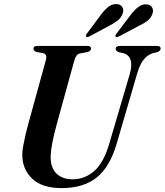

<svg xmlns="http://www.w3.org/2000/svg" viewBox="-20 -930 824 961"><path d="M527.5 -213 630 -561Q642.5 -607 632.8 -632.2Q623 -657.5 596 -664.5L576.5 -668Q558.5 -675 559 -685.5Q559 -700 580 -700H767Q784 -700 784 -687Q784 -675 765.5 -668.5L745 -664Q719.5 -656 699.5 -632Q679.5 -608 665.5 -558.5L564 -211Q530 -94 463.5 -41.2Q397 11.5 288.5 11.5Q190 11.5 140.5 -36.2Q91 -84 91.5 -156.5Q91.5 -174.5 96.5 -201.8Q101.5 -229 108.5 -259Q115.5 -289 123 -315L209.5 -629Q218 -658 196 -664L161.5 -670Q147 -676.5 147.5 -686.5Q147.5 -700 166 -700H418Q435.5 -700 435.5 -687.5Q435 -674 417.5 -669.5L380.5 -662.5Q369 -660 362.8 -651.5Q356.5 -643 351 -623.5L266 -315.5Q249 -254 241.5 -213.8Q234 -173.5 233.5 -147Q233 -89.5 263 -61Q293 -32.5 344 -32.5Q404 -32.5 451.8 -74.2Q499.5 -116 527.5 -213ZM484.5 -855.5Q504 -881.5 523.2 -896.2Q542.5 -911 564 -909.5Q583.5 -908.5 592 -895Q600.5 -881.5 594.5 -863.5Q587.5 -842.5 569.8 -828Q552 -813.5 527.5 -801.5L428 -748Q416 -741.5 411 -747Q407 -752 415.5 -762.5ZM634 -855.5Q654 -881.5 673.8 -896Q693.5 -910.5 714 -908Q733 -906.5 741.2 -892.8Q749.5 -879 743 -861Q736 -840.5 718 -826.2Q700 -812 675 -800.5L575 -747.5Q563 -741.5 558.5 -747.5Q555 -752.5 564 -763Z"/></svg>

Font: Fraunces 72pt SemiBold
Style: Italic
Weight: 600
Italic angle: -16°
Version: Version 1.000;[b76b70a41]